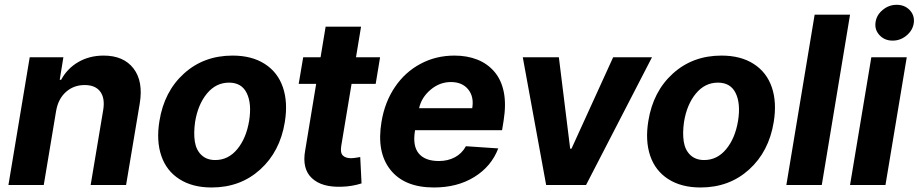

<svg xmlns="http://www.w3.org/2000/svg" viewBox="-20 -790 3923 820"><path d="M219.5 -315.3 166.9 0H16L106.9 -545.5H250.7L235.1 -449.2H241.1Q267.4 -497.9 314.8 -525.2Q362.2 -552.6 422.6 -552.6Q508.2 -552.6 550.4 -497.3Q592.7 -442.1 576.7 -347.3L518.5 0H367.2L420.8 -320.3Q429 -370.4 408.2 -398.6Q387.4 -426.8 341.6 -426.8Q294.7 -426.8 261.5 -397.2Q228.3 -367.5 219.5 -315.3Z M883.9 10.7Q801.8 10.7 746.3 -24.9Q690.7 -60.4 668.9 -124.6Q647 -188.9 660.9 -273.1Q681.1 -399.5 765.8 -476Q850.5 -552.6 973.4 -552.6Q1055.4 -552.6 1110.8 -517Q1166.2 -481.5 1188.2 -417.3Q1210.2 -353 1196.4 -268.5Q1175.8 -142.4 1091.1 -65.9Q1006.4 10.7 883.9 10.7ZM899.1 -106.5Q954.9 -106.5 993.3 -152.9Q1031.6 -199.2 1044 -273.8Q1055.8 -347.3 1033.9 -392.2Q1012.1 -437.1 958.1 -437.1Q902.3 -437.1 863.8 -390.4Q825.3 -343.8 813.2 -269.2Q806.5 -221.6 812.1 -185.4Q817.8 -149.1 840.4 -127.8Q862.9 -106.5 899.1 -106.5Z M1603.3 -545.5 1584.5 -431.8H1481.5L1437.5 -167.6Q1432.5 -138.1 1443.9 -126.2Q1455.3 -114.3 1480.1 -114.3Q1491.1 -114.3 1518.5 -119.3L1524.1 -6.7Q1482.6 6.4 1439.3 7.5Q1354 10.7 1311.6 -29.5Q1269.2 -69.6 1283.4 -147.7L1330.3 -431.8H1255.7L1274.9 -545.5H1349.1L1370.7 -676.1H1522L1500.4 -545.5Z M1833.1 10.7Q1707.4 10.7 1647.4 -64.8Q1587.4 -140.3 1609.4 -270.2Q1623.2 -353.7 1666.4 -417.8Q1709.5 -481.9 1775.6 -517.2Q1841.6 -552.6 1920.8 -552.6Q1975.5 -552.6 2018.8 -535.3Q2062.1 -518.1 2091.6 -483.5Q2121.1 -448.9 2131.6 -397Q2142 -345.2 2131 -275.6L2124.3 -234H1752.8L1752.1 -230.1Q1741.8 -166.5 1768.6 -134.4Q1795.5 -102.3 1854.4 -102.3Q1892.8 -102.3 1922.9 -118.4Q1953.1 -134.6 1969.8 -165.5L2108 -156.2Q2078.5 -79.2 2006 -34.3Q1933.6 10.7 1833.1 10.7ZM1769.9 -327.8H1996.8Q2005 -376.8 1979.6 -408.2Q1954.2 -439.6 1905.5 -439.6Q1857.6 -439.6 1818.7 -406.6Q1779.8 -373.6 1769.9 -327.8Z M2764.6 -545.5 2483 0H2312.5L2212.7 -545.5H2366.8L2415.1 -155.2H2420.8L2598.7 -545.5Z M2971.9 10.7Q2889.9 10.7 2834.3 -24.9Q2778.8 -60.4 2756.9 -124.6Q2735.1 -188.9 2748.9 -273.1Q2769.2 -399.5 2853.9 -476Q2938.6 -552.6 3061.4 -552.6Q3143.5 -552.6 3198.9 -517Q3254.3 -481.5 3276.3 -417.3Q3298.3 -353 3284.4 -268.5Q3263.8 -142.4 3179.2 -65.9Q3094.5 10.7 2971.9 10.7ZM2987.2 -106.5Q3043 -106.5 3081.3 -152.9Q3119.7 -199.2 3132.1 -273.8Q3143.8 -347.3 3122 -392.2Q3100.1 -437.1 3046.2 -437.1Q2990.4 -437.1 2951.9 -390.4Q2913.4 -343.8 2901.3 -269.2Q2894.5 -221.6 2900.2 -185.4Q2905.9 -149.1 2928.4 -127.8Q2951 -106.5 2987.2 -106.5Z M3610.4 -727.3 3489.7 0H3338.4L3459.2 -727.3Z M3610.4 0 3701.3 -545.5H3852.6L3761.7 0ZM3719.1 -693.2Q3722.7 -724.8 3749.3 -747.2Q3775.9 -769.5 3809.7 -769.5Q3843.4 -769.5 3864.9 -747.2Q3886.4 -724.8 3882.8 -693.2Q3878.9 -661.6 3852.5 -639Q3826 -616.5 3792.3 -616.5Q3758.5 -616.5 3736.9 -639.2Q3715.2 -661.9 3719.1 -693.2Z"/></svg>

Font: Karasuma Gothic
Style: Bold Italic
Weight: 700
Italic angle: 9.39998°
Designer: Rasmus Andersson / Ryoko Nishizuka
Foundry: Genbu
Version: Version 1.00